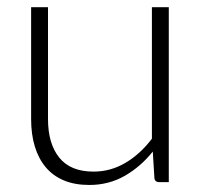

<svg xmlns="http://www.w3.org/2000/svg" viewBox="-20 -518 581 546"><path d="M116.5 -497.5V-179.5Q116.5 -109.5 148.5 -69.8Q180.5 -30 246 -30Q294.5 -30 336.5 -54.8Q378.5 -79.5 412 -123.5V-497.5H460V0H433.5Q419.5 0 419 -13L414.5 -87Q380 -44 334.8 -18Q289.5 8 234 8Q192.5 8 161.5 -5Q130.5 -18 110 -42.5Q89.5 -67 79 -101.5Q68.5 -136 68.5 -179.5V-497.5Z"/></svg>

Font: Lato TR Light
Style: Regular
Weight: 300
Designer: Lukasz Dziedzic
Foundry: Lukasz Dziedzic
Version: Version 1.104 2013